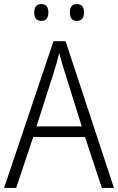

<svg xmlns="http://www.w3.org/2000/svg" viewBox="-20 -1010 577 937"><path d="M477 -93 395 -341H142L59 -93H0L241 -809H300L536 -93ZM297 -655Q291 -674 283 -701Q275 -728 269 -751Q263 -726 256 -701Q249 -676 242 -655L158 -393H379ZM147 -949Q147 -990 182 -990Q216 -990 216 -949Q216 -908 182 -908Q147 -908 147 -949ZM321 -950Q321 -990 355 -990Q390 -990 390 -950Q390 -908 355 -908Q321 -908 321 -950Z"/></svg>

Font: Noto Sans Telugu UI SemiCondensed Light
Style: Regular
Weight: 300
Width: 4
Designer: Jelle Bosma - Monotype Design Team
Foundry: Monotype Imaging Inc.
Version: Version 2.005; ttfautohint (v1.8.4.7-5d5b)